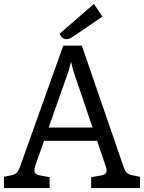

<svg xmlns="http://www.w3.org/2000/svg" viewBox="-24 -951 729 971"><path d="M684 -57V0H437V-55L489 -64Q515 -69 515 -88Q515 -97 511 -109L467 -239H199L154 -112Q150 -98 150 -90Q150 -69 177 -64L227 -55V0H-4V-57L31 -64Q51 -68 60 -76.5Q69 -85 78 -110L296 -720H390L600 -110Q608 -86 617.5 -77Q627 -68 648 -64ZM444 -306 348 -589 335 -639 322 -589 222 -306ZM277 -780 451 -931 494 -867 350 -769Q337 -760 328.5 -756.5Q320 -753 311 -753Q291 -753 277 -780Z"/></svg>

Font: Enriqueta
Style: Regular
Weight: 400
Designer: Viviana Monsalve, Gustavo Ibarra
Foundry: 72Puntos
Version: Version 2.000